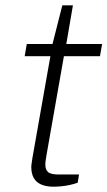

<svg xmlns="http://www.w3.org/2000/svg" viewBox="-20 -692 405 724"><path d="M181 12Q155 12 136 4Q117 -4 107.5 -20.5Q98 -37 98 -62Q98 -69 99.5 -77.5Q101 -86 102 -95L170 -480H73L81 -526H178L215 -672H255L230 -526H365L357 -480H221L156 -111Q154 -99 152.5 -89Q151 -79 151 -71Q151 -52 161.5 -43Q172 -34 202 -34H278L273 -3Q259 2 243 5.5Q227 9 211 10.5Q195 12 181 12Z"/></svg>

Font: Archivo Expanded Thin
Style: Italic
Weight: 250
Width: 7
Italic angle: -10°
Designer: Hector Gatti
Foundry: Omnibus-Type
Version: Version 2.001